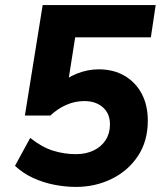

<svg xmlns="http://www.w3.org/2000/svg" viewBox="-20 -725 640 756"><path d="M279 11Q238 11 194 2.5Q150 -6 110 -24.5Q70 -43 39 -72L99 -182Q144 -146 188 -132Q232 -118 279 -118Q318 -118 348.5 -132.5Q379 -147 396 -173.5Q413 -200 413 -235Q413 -278 385 -302.5Q357 -327 312 -327Q275 -327 241 -312Q207 -297 178 -270H78L148 -705H593L574 -578H276L246 -387H208Q240 -418 282.5 -435Q325 -452 368 -452Q428 -452 471.5 -426Q515 -400 538.5 -355Q562 -310 562 -250Q562 -169 523 -110.5Q484 -52 419.5 -20.5Q355 11 279 11Z"/></svg>

Font: Nunito Sans 12pt ExtraBold
Style: Italic
Weight: 800
Italic angle: -9°
Designer: Vernon Adams
Foundry: Vernon Adams
Version: Version 3.101;gftools[0.9.27]